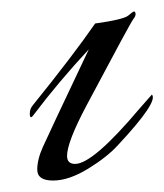

<svg xmlns="http://www.w3.org/2000/svg" viewBox="-20 -312 287 335"><path d="M45 -16Q45 -34 55 -56Q62 -72 135 -226Q82 -169 39 -112Q32 -102 32 -114Q32 -122 37 -128Q108 -216 146 -271Q196 -278 204 -285Q212 -292 214 -292Q216 -292 216.5 -288Q217 -284 212.5 -278.5Q208 -273 131 -128Q97 -64 97 -40Q97 -26 111 -26Q142 -26 223 -122L245 -147Q257 -135 186 -59Q167 -38 133.5 -17.5Q100 3 72.5 3Q45 3 45 -16Z"/></svg>

Font: Italianno
Style: Regular
Weight: 400
Designer: Robert E. Leuschke
Foundry: Robert E. Leuschke
Version: Version 1.003